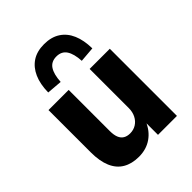

<svg xmlns="http://www.w3.org/2000/svg" viewBox="-216 -874 1003 1003"><g transform="rotate(-45 285.5 -372.5)"><path d="M220 11Q168 11 131.5 -10.5Q95 -32 76.5 -75.5Q58 -119 58 -184V-496H207V-192Q207 -163 214.5 -144.5Q222 -126 237 -117Q252 -108 274 -108Q299 -108 319 -120.5Q339 -133 350.5 -155.5Q362 -178 362 -207V-496H511V0H371V-94H375Q355 -45 315 -17Q275 11 220 11ZM207 -555 122 -562Q123 -623 142 -666Q161 -709 196.5 -732.5Q232 -756 285 -756Q338 -756 374 -732.5Q410 -709 428.5 -666Q447 -623 448 -562L363 -555Q360 -609 341.5 -637Q323 -665 285 -665Q247 -665 228.5 -637Q210 -609 207 -555Z"/></g></svg>

Font: Nunito Sans 10pt SemiCondensed ExtraBold
Style: Regular
Weight: 800
Width: 4
Designer: Vernon Adams
Foundry: Vernon Adams
Version: Version 3.101;gftools[0.9.27]